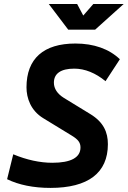

<svg xmlns="http://www.w3.org/2000/svg" viewBox="-20 -918 631 948"><path d="M229 9.8C415 9.8 512.7 -64 512.7 -206.1C512.7 -264.6 491.7 -314.5 426.3 -354.5L295.4 -434.6C263.2 -454.6 246.1 -480.5 246.1 -509.8C246.1 -555.2 280.8 -579.1 346.7 -579.1C398.9 -579.1 452.1 -557.6 501 -517.1L571.8 -625.5C519 -676.3 443.4 -703.1 352.5 -703.1C195.3 -703.1 110.8 -628.9 110.8 -486.8C110.8 -433.6 131.8 -372.1 193.4 -334.5L335 -248C365.2 -229.5 377.4 -214.4 377.4 -189.9C377.4 -140.1 330.1 -114.3 238.3 -114.3C177.7 -114.3 111.8 -128.4 45.4 -156.2L15.1 -33.2C72.8 -4.9 146 9.8 229 9.8ZM316.9 -771.5H449.7L590.8 -898.4H440.9L391.1 -841.3L360.8 -898.4H220.7Z"/></svg>

Font: Cascadia Mono NF
Style: Bold Italic
Weight: 700
Italic angle: -10°
Monospace: yes
Designer: Aaron Bell
Foundry: Saja Typeworks
Version: Version 2404.023